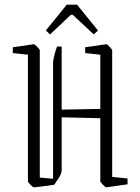

<svg xmlns="http://www.w3.org/2000/svg" viewBox="-20 -795 602 825"><path d="M100 -560 35 -567V-592Q44 -593 64.5 -596Q85 -599 104 -602Q123 -605 126 -605Q129 -605 140 -593.5Q151 -582 151 -579V-32L208 -27V-525Q208 -534 212.5 -553.5Q217 -573 225 -595H245V-324L411 -327V-560L346 -567V-592Q355 -593 375.5 -596Q396 -599 415 -602Q434 -605 438 -605Q441 -605 451.5 -593.5Q462 -582 462 -579V-35L528 -28V-3Q519 -2 498 1Q477 4 458.5 7Q440 10 436 10Q433 10 422 -1.5Q411 -13 411 -16V-287L245 -291V-66Q245 -58 242.5 -49.5Q240 -41 229 -25L213 -1Q201 1 181 3.5Q161 6 144 8Q127 10 125 10Q122 10 111 -1Q100 -12 100 -16ZM195 -647 177 -664 267 -775H311L401 -664L383 -647L293 -731H284Z"/></svg>

Font: Grenze Gotisch ExtraLight
Style: Regular
Weight: 200
Designer: Renata Polastri
Foundry: Omnibus-Type
Version: Version 1.001